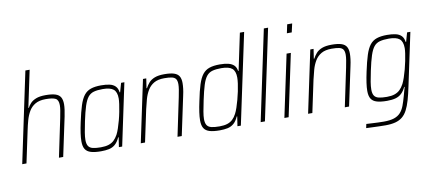

<svg xmlns="http://www.w3.org/2000/svg" viewBox="-80 -1049 3497 1555"><g transform="rotate(-10 1668.5 -271.0)"><path d="M28 0 185 -743H220L156 -440H160Q169 -458 185.5 -476Q202 -494 232 -506Q262 -518 311 -518Q362 -518 391.5 -508.5Q421 -499 433.5 -477.5Q446 -456 446 -420Q446 -401 442.5 -374.5Q439 -348 433 -320L365 0H330L396 -315Q403 -349 407 -374.5Q411 -400 411 -418Q411 -461 387 -473.5Q363 -486 306 -486Q253 -486 220 -466.5Q187 -447 168 -414.5Q149 -382 138 -342.5Q127 -303 119 -264L63 0Z M676 8Q625 8 593 -1.5Q561 -11 546.5 -34Q532 -57 532 -99Q532 -127 537.5 -166Q543 -205 554 -255Q571 -335 587.5 -386.5Q604 -438 626.5 -466.5Q649 -495 683 -506.5Q717 -518 767 -518Q807 -518 836.5 -511.5Q866 -505 884 -487Q902 -469 906 -436H910L931 -510H958L850 0H823L835 -79H831Q814 -42 792 -23Q770 -4 741 2Q712 8 676 8ZM680 -24Q718 -24 744 -32.5Q770 -41 788 -58Q806 -75 821 -102Q831 -121 841 -150.5Q851 -180 860 -213.5Q869 -247 875.5 -280.5Q882 -314 886 -342.5Q890 -371 890 -389Q890 -442 863.5 -464Q837 -486 775 -486Q731 -486 702 -478Q673 -470 654 -446.5Q635 -423 620 -377Q605 -331 589 -255Q578 -203 572 -166Q566 -129 566 -104Q566 -71 577.5 -53.5Q589 -36 614.5 -30Q640 -24 680 -24Z M1003 0 1111 -510H1138L1126 -431H1130Q1142 -454 1159.5 -474Q1177 -494 1207.5 -506Q1238 -518 1287 -518Q1338 -518 1367 -508.5Q1396 -499 1408.5 -478Q1421 -457 1421 -422Q1421 -402 1418 -376.5Q1415 -351 1408 -320L1340 0H1305L1371 -315Q1378 -349 1382 -374.5Q1386 -400 1386 -418Q1386 -447 1376 -461.5Q1366 -476 1343 -481Q1320 -486 1282 -486Q1229 -486 1196.5 -467Q1164 -448 1144.5 -415.5Q1125 -383 1114 -343.5Q1103 -304 1094 -264L1038 0Z M1652 8Q1600 8 1568.5 -1.5Q1537 -11 1522.5 -34Q1508 -57 1508 -99Q1508 -127 1513.5 -166Q1519 -205 1530 -255Q1546 -335 1562.5 -386.5Q1579 -438 1601.5 -466.5Q1624 -495 1658 -506.5Q1692 -518 1743 -518Q1785 -518 1814.5 -510.5Q1844 -503 1860.5 -486Q1877 -469 1881 -440H1885L1949 -743H1984L1826 0H1798L1810 -79H1806Q1790 -42 1767.5 -23Q1745 -4 1716.5 2Q1688 8 1652 8ZM1656 -24Q1694 -24 1720 -32.5Q1746 -41 1764 -58Q1782 -75 1796 -102Q1806 -121 1815.5 -149Q1825 -177 1834 -210Q1843 -243 1850 -276.5Q1857 -310 1861 -339.5Q1865 -369 1865 -389Q1865 -442 1838.5 -464Q1812 -486 1750 -486Q1706 -486 1677 -478Q1648 -470 1629 -446.5Q1610 -423 1595.5 -377Q1581 -331 1565 -255Q1554 -203 1547.5 -166Q1541 -129 1541 -104Q1541 -71 1552.5 -53.5Q1564 -36 1589.5 -30Q1615 -24 1656 -24Z M1989 0 2146 -743H2181L2024 0Z M2323 -672 2338 -743H2379L2363 -672ZM2184 0 2292 -510H2327L2219 0Z M2379 0 2487 -510H2514L2502 -431H2506Q2518 -454 2535.5 -474Q2553 -494 2583.5 -506Q2614 -518 2663 -518Q2714 -518 2743 -508.5Q2772 -499 2784.5 -478Q2797 -457 2797 -422Q2797 -402 2794 -376.5Q2791 -351 2784 -320L2716 0H2681L2747 -315Q2754 -349 2758 -374.5Q2762 -400 2762 -418Q2762 -447 2752 -461.5Q2742 -476 2719 -481Q2696 -486 2658 -486Q2605 -486 2572.5 -467Q2540 -448 2520.5 -415.5Q2501 -383 2490 -343.5Q2479 -304 2470 -264L2414 0Z M2980 201Q2955 201 2926 200Q2897 199 2870 198Q2843 197 2822 196L2829 163Q2850 164 2874.5 165.5Q2899 167 2924.5 168Q2950 169 2972 169Q3025 169 3057.5 158Q3090 147 3110 125Q3130 103 3142.5 70Q3155 37 3167 -7Q3171 -22 3177 -43.5Q3183 -65 3187 -79H3183Q3168 -47 3147.5 -27.5Q3127 -8 3098 0Q3069 8 3028 8Q2976 8 2944 -1.5Q2912 -11 2897.5 -34Q2883 -57 2883 -99Q2883 -127 2888.5 -165.5Q2894 -204 2905 -255Q2922 -335 2938.5 -386.5Q2955 -438 2977.5 -466.5Q3000 -495 3034 -506.5Q3068 -518 3119 -518Q3158 -518 3188 -511.5Q3218 -505 3236 -487Q3254 -469 3258 -436H3262L3283 -510H3310L3218 -77Q3205 -14 3191.5 32.5Q3178 79 3161 111.5Q3144 144 3120 163.5Q3096 183 3062 192Q3028 201 2980 201ZM3032 -24Q3070 -24 3096 -33Q3122 -42 3140 -59.5Q3158 -77 3173 -105Q3183 -125 3193 -154.5Q3203 -184 3212 -217.5Q3221 -251 3227.5 -284Q3234 -317 3238 -344Q3242 -371 3242 -388Q3242 -442 3215.5 -464Q3189 -486 3128 -486Q3084 -486 3054 -478Q3024 -470 3005 -446.5Q2986 -423 2971 -377Q2956 -331 2940 -255Q2929 -204 2923 -167Q2917 -130 2917 -104Q2917 -71 2928.5 -53.5Q2940 -36 2965.5 -30Q2991 -24 3032 -24Z"/></g></svg>

Font: Saira SemiCondensed Thin
Style: Italic
Weight: 250
Width: 4
Italic angle: -12°
Designer: Hector Gatti with collaboration of the Omnibus-Type team
Foundry: Omnibus-Type
Version: Version 1.101